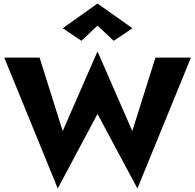

<svg xmlns="http://www.w3.org/2000/svg" viewBox="-20 -1026 1105 1087"><path d="M729 -284 532 -735 335 -284 204 -700H4L307 41L532 -381L758 41L1061 -700H860ZM532 -881 624 -795 730 -866 532 -1006 335 -866 441 -795Z"/></svg>

Font: Glinicke Jost Bold
Style: Bold
Weight: 700
Version: Version 3.710